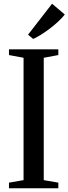

<svg xmlns="http://www.w3.org/2000/svg" viewBox="-20 -1007 366 1027"><path d="M106 -43.5V-698L28 -712.5V-743H292V-712.5L214 -698V-43.5L292 -30V0H28V-30ZM157 -799 130 -821.5 258.5 -987 326.5 -929.5Q314 -913 294 -894.2Q274 -875.5 250.5 -857.2Q227 -839 203 -823.8Q179 -808.5 158.5 -799Z"/></svg>

Font: Merriweather 96pt
Style: Regular
Weight: 400
Version: Version 2.100